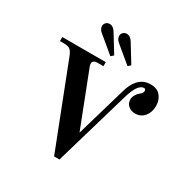

<svg xmlns="http://www.w3.org/2000/svg" viewBox="-214 -1118 1251 1304"><g transform="rotate(30 411.0 -466.0)"><path d="M36.1 -680.2V-711.9H377V-680.2H327.1Q313 -680.2 303 -672.9Q293 -665.5 293 -654.8Q293 -643.1 296.9 -632.8L461.9 -208L575.2 -596.2Q591.3 -655.8 620.1 -689Q657.7 -733.9 717.8 -733.9Q770 -733.9 795.9 -701.7Q821.8 -669.4 821.8 -624Q821.8 -574.2 794.4 -541.5Q767.1 -508.8 723.1 -508.8Q690.4 -508.8 669.2 -527.6Q647.9 -546.4 647.9 -576.2Q647.9 -593.8 657.5 -611.3Q667 -628.9 681.2 -640.1Q704.1 -657.2 704.1 -673.8Q704.1 -689.9 689.9 -689.9Q665.5 -689.9 644 -658.2Q624.5 -628.9 607.9 -573.2L435.1 18.1H393.1L144 -622.1Q130.9 -656.2 116 -668.2Q101.1 -680.2 68.8 -680.2ZM231.9 -912.1Q231.9 -927.7 243.2 -939Q254.4 -950.2 272 -950.2Q298.8 -950.2 318.8 -918L403.8 -779.8L383.8 -762.2L258.8 -866.2Q231.9 -886.7 231.9 -912.1ZM366.2 -912.1Q366.2 -927.7 377.2 -939Q388.2 -950.2 405.8 -950.2Q433.1 -950.2 453.1 -918L538.1 -779.8L518.1 -762.2L393.1 -866.2Q366.2 -886.7 366.2 -912.1Z"/></g></svg>

Font: Flanker Steampunk
Style: Bold
Weight: 700
Designer: Alexey Kryukov, Leonardo Di Lena
Foundry: Alexey Kryukov, Leonardo Di Lena
Version: 1.210